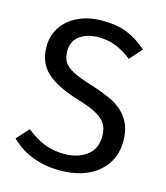

<svg xmlns="http://www.w3.org/2000/svg" viewBox="-107 -784 760 879"><g transform="rotate(15 272.5 -344.5)"><path d="M483 -621 431 -563Q392 -594 354.5 -608.5Q317 -623 274 -623Q220 -623 185 -598Q150 -573 150 -525Q150 -495 162 -474.5Q174 -454 206.5 -437Q239 -420 301 -401Q366 -381 409 -358Q452 -335 478.5 -294.5Q505 -254 505 -192Q505 -132 475.5 -86Q446 -40 390.5 -14Q335 12 259 12Q116 12 25 -77L77 -135Q119 -101 162 -83.5Q205 -66 258 -66Q322 -66 364 -97.5Q406 -129 406 -189Q406 -223 393 -245.5Q380 -268 348.5 -286Q317 -304 257 -322Q151 -354 102 -399Q53 -444 53 -521Q53 -573 80.5 -614Q108 -655 157.5 -678Q207 -701 270 -701Q339 -701 388 -681.5Q437 -662 483 -621Z"/></g></svg>

Font: FiraGO
Style: Regular
Weight: 400
Designer: bBox Type
Foundry: bBox Type GmbH
Version: Version 1.001;April 20, 2020;FontCreator 12.0.0.2555 64-bit